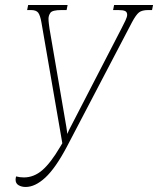

<svg xmlns="http://www.w3.org/2000/svg" viewBox="-20 -734 629 764"><path d="M82 10Q66 10 54 3Q42 -4 42 -19Q42 -24 44 -32Q59 -28 75 -28Q115 -28 148.5 -57Q182 -86 219 -149L228 -164L145 -644Q140 -673 132 -683.5Q124 -694 103 -694H88L92 -714H249L245 -694H225Q188 -694 180.5 -683Q173 -672 173 -660Q173 -650 174.5 -639Q176 -628 177 -620L244 -229Q245 -222 246 -215Q247 -208 248 -201Q251 -209 254 -215.5Q257 -222 261 -229L463 -620Q472 -637 479 -652Q486 -667 486 -675Q486 -686 478 -690Q470 -694 450 -694H430L434 -714H589L585 -694H570Q545 -694 533 -684.5Q521 -675 505 -645L246 -150Q201 -65 160.5 -27.5Q120 10 82 10Z"/></svg>

Font: Noto Serif ExtraCondensed Thin
Style: Italic
Weight: 100
Width: 2
Italic angle: -12°
Designer: Monotype Design Team
Foundry: Monotype Imaging Inc.
Version: Version 2.013